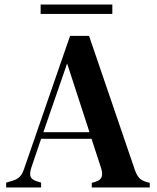

<svg xmlns="http://www.w3.org/2000/svg" viewBox="-20 -821 689 841"><path d="M7 0V-21L34 -29Q55 -35 66.5 -47Q78 -59 85 -80L287 -664H370L571 -76Q579 -54 589 -42.5Q599 -31 621 -24L636 -20V0H382V-20L399 -25Q421 -32 425.5 -47Q430 -62 423 -84L381 -213H160L117 -86Q110 -64 113 -50Q116 -36 138 -28L160 -21V0ZM170 -242H372L274 -543ZM158 -760V-801H472V-760Z"/></svg>

Font: DeepMind Serif Text
Style: Regular
Weight: 400
Designer: Frank Grießhammer / Modifications: Colophon Foundry
Foundry: Colophon Foundry
Version: Version 5.003; ttfautohint (v1.8.2)